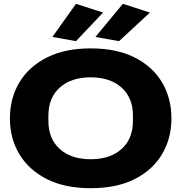

<svg xmlns="http://www.w3.org/2000/svg" viewBox="-20 -976 952 1008"><path d="M456 12Q321 12 226.5 -35.5Q132 -83 82 -166Q32 -249 32 -354Q32 -460 81.5 -543Q131 -626 226 -674Q321 -722 456 -722Q592 -722 686.5 -674.5Q781 -627 830.5 -544Q880 -461 880 -354Q880 -249 830.5 -166Q781 -83 686.5 -35.5Q592 12 456 12ZM456 -140Q558 -140 618 -193.5Q678 -247 678 -342V-368Q678 -463 618 -516.5Q558 -570 456 -570Q354 -570 294 -516.5Q234 -463 234 -368V-342Q234 -247 294 -193.5Q354 -140 456 -140ZM379 -760 255 -782 379 -956 521 -910ZM605 -760 481 -782 625 -956 767 -910Z"/></svg>

Font: Special Gothic Expanded One
Style: Regular
Weight: 400
Designer: Alistair McCready
Foundry: Monolith
Version: Version 1.010; ttfautohint (v1.8.4.7-5d5b)